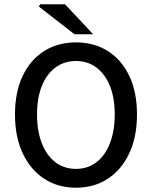

<svg xmlns="http://www.w3.org/2000/svg" viewBox="-20 -865 709 897"><path d="M335 12Q251 12 187 -29.5Q123 -71 86.5 -148Q50 -225 50 -330Q50 -436 86.5 -511.5Q123 -587 187 -627Q251 -667 335 -667Q419 -667 483 -627Q547 -587 583.5 -511.5Q620 -436 620 -330Q620 -225 583.5 -148Q547 -71 483 -29.5Q419 12 335 12ZM335 -76Q390 -76 430.5 -107Q471 -138 493.5 -195.5Q516 -253 516 -330Q516 -408 493.5 -463.5Q471 -519 430.5 -549.5Q390 -580 335 -580Q280 -580 239 -549.5Q198 -519 175.5 -463.5Q153 -408 153 -330Q153 -253 175.5 -195.5Q198 -138 239 -107Q280 -76 335 -76ZM328 -705 162 -834 167 -845H284L415 -705Z"/></svg>

Font: Source Sans 3 Medium
Style: Regular
Weight: 500
Designer: Paul D. Hunt
Foundry: Adobe
Version: Version 3.052;hotconv 1.1.0;makeotfexe 2.6.0